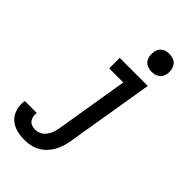

<svg xmlns="http://www.w3.org/2000/svg" viewBox="-349 -830 1137 1137"><g transform="rotate(45 220.0 -261.0)"><path d="M105 223Q82 223 59 219.5Q36 216 15.5 207Q-5 198 -21 183Q-37 168 -46.5 148Q-56 128 -59 105Q-62 82 -58 58H43Q40 74 43 88.5Q46 103 54 114Q62 125 76 130Q90 135 105 135Q118 135 131.5 131Q145 127 156 118Q167 109 174.5 97.5Q182 86 188 73.5Q194 61 197 48Q200 35 202 22L277 -432H159V-520H394L302 36Q298 60 290.5 83.5Q283 107 270.5 129Q258 151 240 169.5Q222 188 199.5 200.5Q177 213 153 218Q129 223 105 223ZM350 -595Q332 -595 315.5 -601.5Q299 -608 289.5 -621.5Q280 -635 277 -652.5Q274 -670 277 -688Q279 -701 285.5 -712.5Q292 -724 302.5 -731.5Q313 -739 325.5 -742Q338 -745 351 -745Q369 -745 385.5 -738.5Q402 -732 411.5 -718.5Q421 -705 424.5 -687.5Q428 -670 425 -652Q422 -639 416 -627.5Q410 -616 399 -608.5Q388 -601 375.5 -598Q363 -595 350 -595Z"/></g></svg>

Font: Iosevka Curly Slab Semibold
Style: Italic
Weight: 600
Italic angle: -9°
Monospace: yes
Designer: Belleve Invis
Foundry: Belleve Invis
Version: Version 22.1.2; ttfautohint (v1.8.4)